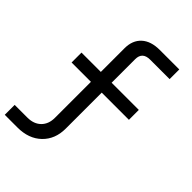

<svg xmlns="http://www.w3.org/2000/svg" viewBox="-262 -837 1124 1124"><g transform="rotate(45 299.5 -275.0)"><path d="M0 180.2V98.1H105Q158.2 98.1 189.2 67.6Q220.2 37.1 220.2 -15.1V-313H60.1V-395H220.2V-590.8Q220.2 -656.7 260.3 -693.4Q300.3 -730 373.5 -730H534.7V-649.9H373.5Q309.6 -649.9 309.6 -589.8V-395H534.7V-313H309.6V-15.1Q309.6 72.8 253.9 126.5Q198.2 180.2 105 180.2Z"/></g></svg>

Font: UDEV Gothic 35
Style: Regular
Weight: 400
Version: v2.1.0; ttfautohint (v1.8.4.7-5d5b-dirty) -l 6 -r 45 -G 200 